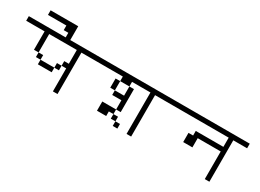

<svg xmlns="http://www.w3.org/2000/svg" viewBox="-29 -1598 3059 2258"><g transform="rotate(30 1500.0 -469.0)"><path d="M1000 -625V-687.5H0V-625H250Q250 -625 250 -375H312.5V-312.5H375V-250H562.5V-312.5H375V-375H312.5Q312.5 -375 312.5 -625H687.5V-437.5H625V-375H562.5V-312.5H625V-375H687.5V-62.5H750V-625Z M562.5 -687.5V-750H500V-687.5ZM500 -750V-812.5H437.5V-750ZM437.5 -812.5V-875H187.5V-812.5Z M437.5 -875Q437.5 -875 437.5 -750H562.5Q562.5 -750 562.5 -875Z M1562.5 -62.5V-125H1500V-62.5ZM2000 -625V-687.5H1000V-625H1312.5V-562.5H1250Q1250 -562.5 1250 -437.5H1312.5V-375H1437.5Q1437.5 -375 1437.5 -250H1250Q1250 -250 1250 -125H1375V-187.5H1437.5V-125H1500V-187.5H1437.5V-250H1500V-562.5H1437.5Q1437.5 -562.5 1437.5 -437.5H1312.5Q1312.5 -437.5 1312.5 -562.5H1437.5V-625H1687.5V-62.5H1750V-625Z M3000 -625V-687.5H2000V-625H2750Q2750 -625 2750 -500H2375V-437.5H2312.5Q2312.5 -437.5 2312.5 -312.5H2437.5Q2437.5 -312.5 2437.5 -437.5H2750Q2750 -437.5 2750 -62.5H2812.5V-625Z"/></g></svg>

Font: CalcUnifontExMono
Style: Regular
Weight: 500
Version: Version 15.0.06